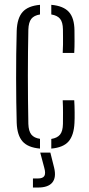

<svg xmlns="http://www.w3.org/2000/svg" viewBox="-20 -626 380 816"><path d="M51 -103.5Q50 -145 49.2 -193Q48.5 -241 48.5 -292.5Q48.5 -344 49 -395.5Q49.5 -447 51 -495.5Q53 -549 76 -575Q99 -601 150 -605.5V-564.5Q124.5 -560.5 113 -545.8Q101.5 -531 100.5 -500Q99.5 -453.5 99 -404.5Q98.5 -355.5 98.5 -304.8Q98.5 -254 99 -202.2Q99.5 -150.5 100.5 -99.5Q101.5 -69 113.2 -54.2Q125 -39.5 150 -36V5.5Q98.5 1 75.8 -25Q53 -51 51 -103.5ZM198 5.5V-35.5Q223.5 -39.5 235.2 -54Q247 -68.5 247.5 -99.5Q247.5 -123 247.8 -146.5Q248 -170 246.5 -200H295.5Q297 -177 297.2 -149.2Q297.5 -121.5 296.5 -103.5Q294 -51 271.5 -25Q249 1 198 5.5ZM246.5 -401Q247.5 -419.5 247.8 -436.8Q248 -454 247.8 -470Q247.5 -486 247.5 -501Q247 -532 235.2 -546.2Q223.5 -560.5 198 -564.5V-605.5Q249.5 -601 272.8 -575.2Q296 -549.5 296.5 -496.5Q296.5 -474.5 296.8 -451Q297 -427.5 295.5 -401ZM120 171V132.5H141Q162 132.5 168.5 121.8Q175 111 168 86.5L151 22.5H194L210 86.5Q220 128 202.5 149.5Q185 171 141.5 171Z"/></svg>

Font: Big Shoulders Stencil Text ExtraLight
Style: Regular
Weight: 250
Version: Version 2.001